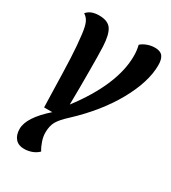

<svg xmlns="http://www.w3.org/2000/svg" viewBox="-179 -622 815 915"><g transform="rotate(30 228.0 -165.0)"><path d="M130 -19H85L83 -90Q80 -219 77 -286Q74 -353 67 -410Q62 -452 53 -472Q44 -492 26 -503Q47 -530 94 -530Q143 -530 161.5 -502Q180 -474 183 -410Q185 -362 185 -280V-187L184 -92Q333 -288 333 -445Q333 -475 326 -503Q339 -515 359.5 -522.5Q380 -530 401 -530Q431 -530 443.5 -514Q456 -498 456 -465Q456 -373 392 -258Q328 -143 212 -35Q178 -4 164 20Q150 44 150 82Q150 103 158 127Q166 151 178 170Q165 184 144 192Q123 200 100 200Q69 200 52 180.5Q35 161 35 127Q35 65 130 -19Z"/></g></svg>

Font: Sansita
Style: Italic
Weight: 400
Italic angle: -11°
Designer: Pablo Cosgaya
Foundry: Omnibus-Type
Version: Version 1.006